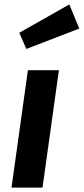

<svg xmlns="http://www.w3.org/2000/svg" viewBox="-20 -847 378 867"><path d="M172 0H32L106 -530H246ZM338 -718 99 -626 67 -699 293 -827Z"/></svg>

Font: Fira Sans SemiBold
Style: Italic
Weight: 600
Italic angle: -8°
Designer: bBox Type GmbH & Carrois Corporate GbR & Edenspiekermann AG
Foundry: bBox Type GmbH & Carrois Corporate GbR & Edenspiekermann AG
Version: Version 4.301